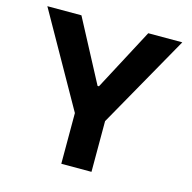

<svg xmlns="http://www.w3.org/2000/svg" viewBox="-106 -834 938 940"><g transform="rotate(15 362.5 -364.0)"><path d="M20.1 -727.5H192.8L358.6 -414.1H365.6L531.6 -727.5H704.1L438.7 -257V0H285.7V-257Z"/></g></svg>

Font: Inter V
Style: 
Weight: 400
Designer: Rasmus Andersson
Foundry: rsms
Version: Version 4.000;git-a3f224843